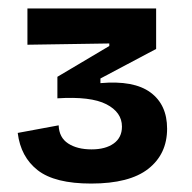

<svg xmlns="http://www.w3.org/2000/svg" viewBox="-20 -696 456 455"><path d="M196 -261Q110 -261 69.5 -292.5Q29 -324 22 -381L119 -399Q120 -370 141.5 -356Q163 -342 197 -342Q230 -342 249.5 -356Q269 -370 269 -396Q269 -430 232 -449Q195 -468 116 -463V-514L239 -587V-593L45 -590V-676H350V-580L218 -510V-499Q297 -506 336.5 -477Q376 -448 376 -391Q376 -331 331.5 -296Q287 -261 196 -261Z"/></svg>

Font: Bricolage Grotesque 12pt SemiBold
Style: Regular
Weight: 600
Designer: Mathieu Triay
Foundry: Atelier Triay
Version: Version 1.001; ttfautohint (v1.8.4.7-5d5b);gftools[0.9.33.de